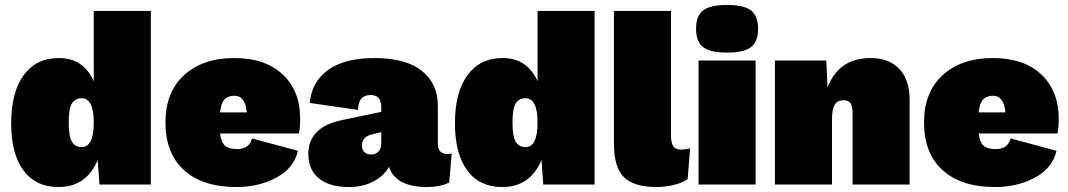

<svg xmlns="http://www.w3.org/2000/svg" viewBox="-20 -744 4305 774"><path d="M358 -700H588V0H381L374 -99Q328 10 216 10Q124 10 74.5 -57Q25 -124 25 -247Q25 -372 75.5 -441Q126 -510 217 -510Q316 -510 358 -417ZM309 -151Q358 -151 358 -250Q358 -348 309 -348Q283 -348 270 -327Q257 -306 257 -250Q257 -194 270 -172.5Q283 -151 309 -151Z M1190 -266Q1190 -228 1185 -206H867Q872 -169 888 -156Q904 -143 936 -143Q985 -143 996 -186L1181 -136Q1165 -66 1094 -28Q1023 10 933 10Q797 10 722 -58Q647 -126 647 -250Q647 -373 722.5 -441.5Q798 -510 924 -510Q1050 -510 1120 -443.5Q1190 -377 1190 -266ZM925 -358Q899 -358 885 -343Q871 -328 867 -291H975Q969 -358 925 -358Z M1784 -123Q1795 -123 1801 -126L1791 -8Q1753 10 1702 10Q1576 10 1548 -71Q1527 -34 1484.5 -12Q1442 10 1387 10Q1308 10 1265.5 -25Q1223 -60 1223 -123Q1223 -232 1359 -260L1517 -293V-312Q1517 -361 1474 -361Q1451 -361 1438 -348Q1425 -335 1423 -301L1229 -329Q1236 -414 1302.5 -462Q1369 -510 1490 -510Q1616 -510 1680.5 -458.5Q1745 -407 1745 -319V-164Q1745 -123 1784 -123ZM1477 -121Q1494 -121 1505.5 -133Q1517 -145 1517 -167V-211L1478 -202Q1439 -192 1439 -157Q1439 -141 1449 -131Q1459 -121 1477 -121Z M2147 -700H2377V0H2170L2163 -99Q2117 10 2005 10Q1913 10 1863.5 -57Q1814 -124 1814 -247Q1814 -372 1864.5 -441Q1915 -510 2006 -510Q2105 -510 2147 -417ZM2098 -151Q2147 -151 2147 -250Q2147 -348 2098 -348Q2072 -348 2059 -327Q2046 -306 2046 -250Q2046 -194 2059 -172.5Q2072 -151 2098 -151Z M2685 -700V-199Q2685 -168 2694 -154.5Q2703 -141 2726 -141Q2744 -141 2762 -146L2752 -22Q2734 -8 2698 1Q2662 10 2628 10Q2535 10 2495 -30Q2455 -70 2455 -164V-700Z M3007.5 -554Q2979 -532 2911 -532Q2843 -532 2814.5 -554Q2786 -576 2786 -628Q2786 -680 2814.5 -702Q2843 -724 2911 -724Q2979 -724 3007.5 -702Q3036 -680 3036 -628Q3036 -576 3007.5 -554ZM3026 -500V0H2796V-500Z M3490 -510Q3564 -510 3605.5 -466Q3647 -422 3647 -342V0H3417V-285Q3417 -316 3408.5 -328Q3400 -340 3381 -340Q3356 -340 3345 -322Q3334 -304 3334 -264V0H3104V-500H3311L3316 -391Q3361 -510 3490 -510Z M4248 -266Q4248 -228 4243 -206H3925Q3930 -169 3946 -156Q3962 -143 3994 -143Q4043 -143 4054 -186L4239 -136Q4223 -66 4152 -28Q4081 10 3991 10Q3855 10 3780 -58Q3705 -126 3705 -250Q3705 -373 3780.5 -441.5Q3856 -510 3982 -510Q4108 -510 4178 -443.5Q4248 -377 4248 -266ZM3983 -358Q3957 -358 3943 -343Q3929 -328 3925 -291H4033Q4027 -358 3983 -358Z"/></svg>

Font: Elaine Sans Black
Style: Regular
Weight: 900
Designer: Wei Huang
Foundry: Wei Huang
Version: Version 2.001;December 24, 2019;FontCreator 12.0.0.2547 64-b